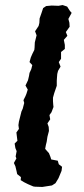

<svg xmlns="http://www.w3.org/2000/svg" viewBox="-20 -732 334 761"><path d="M119 8 112 7 91 -2 75 -10 62 -18 63 -30 48 -42 46 -52 41 -73 35 -86 45 -104 42 -112 46 -133 41 -145 38 -163 49 -174 45 -207 55 -221 53 -236 55 -250 61 -274 65 -290 70 -301 76 -324 73 -335 81 -351 85 -361 90 -377 81 -393 91 -414 95 -431 97 -443 104 -458 108 -474 97 -486 102 -504 108 -518 116 -534 117 -543 118 -564 122 -580 125 -592 119 -608 133 -629 136 -641 137 -659 144 -679 151 -700 163 -708 185 -710 212 -709 228 -712 246 -706 257 -689 264 -681 251 -657 255 -642 256 -626 241 -605 247 -590 233 -574 237 -554V-538L222 -526V-499L213 -486L220 -468L210 -451L207 -439L206 -427L205 -412V-392L195 -363L190 -345V-331L191 -317L192 -308L184 -287L176 -276L179 -259L168 -243L173 -229L174 -213L168 -190L165 -170L162 -158L159 -142L165 -135L174 -125L180 -110L183 -100L209 -95L213 -81L226 -71L224 -55L212 -26L200 -6L186 3L154 8L148 9Z"/></svg>

Font: Winky Rough Medium
Style: Italic
Weight: 500
Italic angle: -8.97852°
Designer: Simon Atzbach
Foundry: typofactur
Version: Version 1.206; ttfautohint (v1.8.4.7-5d5b)